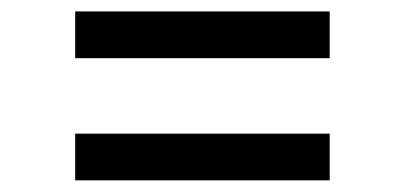

<svg xmlns="http://www.w3.org/2000/svg" viewBox="-20 -451 702 333"><path d="M110.4 -431.2H551.8V-350.1H110.4ZM110.4 -219.2H551.8V-138.2H110.4Z"/></svg>

Font: Inter RS Variable
Style: Regular
Weight: 400
Designer: Rasmus Andersson (customised by Maria Ramos and Noel Pretorius)
Foundry: rsms
Version: Version 3.001;Glyphs 3.2.3 (3260)